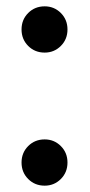

<svg xmlns="http://www.w3.org/2000/svg" viewBox="-20 -579 285 606"><path d="M121 7Q90 7 69 -14Q48 -35 48 -66Q48 -97 69 -118Q90 -139 121 -139Q151 -139 172 -118Q193 -97 193 -66Q193 -35 172 -14Q151 7 121 7ZM121 -413Q90 -413 69 -434Q48 -455 48 -486Q48 -517 69 -538Q90 -559 121 -559Q151 -559 172 -538Q193 -517 193 -486Q193 -455 172 -434Q151 -413 121 -413Z"/></svg>

Font: Poppins Cyr Med
Style: Regular
Weight: 500
Designer: Ninad Kale (Devanagari), Jonny Pinhorn (Latin)
Foundry: Indian Type Foundry
Version: 4.004